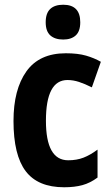

<svg xmlns="http://www.w3.org/2000/svg" viewBox="-20 -781 472 811"><path d="M251 10Q140 10 88.5 -58Q37 -126 37 -270Q37 -403 91.5 -479.5Q146 -556 258 -556Q309 -556 343.5 -546Q378 -536 406 -520L368 -412Q338 -427 313.5 -435Q289 -443 265 -443Q174 -443 174 -271Q174 -104 268 -104Q304 -104 332.5 -115Q361 -126 392 -149V-31Q361 -8 328 1Q295 10 251 10ZM247 -761Q319 -761 319 -687Q319 -649 300 -631.5Q281 -614 247 -614Q212 -614 192.5 -631.5Q173 -649 173 -687Q173 -725 192 -743Q211 -761 247 -761Z"/></svg>

Font: Noto Sans Sinhala UI Condensed
Style: Bold
Weight: 700
Width: 3
Designer: Jelle Bosma - Monotype Design Team
Foundry: Monotype Imaging Inc.
Version: Version 2.006; ttfautohint (v1.8.4.7-5d5b)